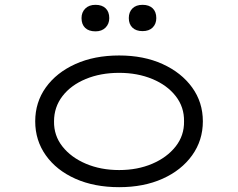

<svg xmlns="http://www.w3.org/2000/svg" viewBox="-20 -766 987 796"><path d="M474 10Q371 10 292.5 -25Q214 -60 170 -122Q126 -184 126 -263Q126 -342 170 -403.5Q214 -465 292.5 -500.5Q371 -536 474 -536Q576 -536 654 -500.5Q732 -465 776.5 -403.5Q821 -342 821 -263Q821 -184 776.5 -122Q732 -60 654 -25Q576 10 474 10ZM474 -61Q550 -61 611 -87Q672 -113 708 -158.5Q744 -204 743 -263Q744 -322 708.5 -367.5Q673 -413 611.5 -438.5Q550 -464 474 -464Q397 -464 335.5 -438.5Q274 -413 239 -367.5Q204 -322 204 -263Q203 -204 239 -158.5Q275 -113 336.5 -87Q398 -61 474 -61ZM571 -637Q544 -637 529 -651.5Q514 -666 514 -691Q514 -716 529 -731Q544 -746 571 -746Q598 -746 613 -731.5Q628 -717 628 -691Q628 -667 613 -652Q598 -637 571 -637ZM376 -636Q348 -636 333 -650.5Q318 -665 318 -691Q318 -715 333.5 -730.5Q349 -746 376 -746Q403 -746 418 -731.5Q433 -717 433 -691Q433 -667 417.5 -651.5Q402 -636 376 -636Z"/></svg>

Font: Lexend Zetta Light
Style: Regular
Weight: 300
Designer: Bonnie Shaver-Troup, Thomas Jockin
Foundry: Lexend
Version: Version 1.007